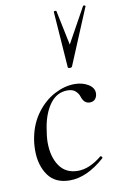

<svg xmlns="http://www.w3.org/2000/svg" viewBox="-85 -779 526 841"><g transform="rotate(-10 178.0 -359.0)"><path d="M29 -142Q29 -174 35 -202Q47 -262 81 -307Q115 -352 160 -375.5Q205 -399 249 -399Q284 -399 309.5 -383.5Q335 -368 335 -344Q335 -329 326.5 -318.5Q318 -308 302 -308Q276 -308 266 -340Q262 -354 249.5 -365.5Q237 -377 214 -377Q167 -377 137 -337Q107 -297 96 -233Q89 -193 89 -167Q89 -103 117 -62.5Q145 -22 199 -22Q250 -22 305 -67L307 -68Q310 -68 312.5 -64Q315 -60 313 -58Q233 13 157 13Q92 13 60.5 -31.5Q29 -76 29 -142ZM227 -727 259 -573 346 -730Q347 -731 349 -731Q352 -731 354.5 -729.5Q357 -728 356 -726L252 -477Q250 -472 241 -472Q238 -472 235.5 -473.5Q233 -475 233 -477L215 -726Q215 -729 221 -729.5Q227 -730 227 -727Z"/></g></svg>

Font: Cormorant Infant
Style: Italic
Weight: 400
Italic angle: -10°
Designer: Christian Thalmann (Catharsis Fonts)
Foundry: Catharsis Fonts
Version: Version 4.000